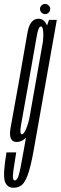

<svg xmlns="http://www.w3.org/2000/svg" viewBox="-75 -698 300 948"><path d="M-8.5 229Q15.5 229 32 216Q48.5 203 62.8 163.5Q77 124 91 45.5L205.5 -600H167L144.5 -535.5L42 45Q24.5 147 16.5 170Q8.5 193 -1.5 193Q-9 193 -10.8 182Q-12.5 171 -8.5 141.5Q-4.5 112 5 54.5H-43Q-61.5 164.5 -51.2 196.8Q-41 229 -8.5 229ZM7.5 3Q34.5 3 58.8 -23.8Q83 -50.5 91 -97.5L72 -125Q66.5 -92.5 54.8 -63.8Q43 -35 33 -35Q20.5 -35 29.5 -84.2Q38.5 -133.5 68 -301Q98 -469 106.2 -518.2Q114.5 -567.5 127 -567.5Q137 -567.5 138.5 -539Q140 -510.5 135 -479L161.5 -502.5Q169 -545 155.5 -575.2Q142 -605.5 115 -605.5Q72.5 -605.5 60.5 -536Q48.5 -466.5 19.5 -301Q-10.5 -136.5 -22.8 -66.8Q-35 3 7.5 3ZM147.5 -628.5Q158.5 -628.5 165.8 -636.2Q173 -644 173 -654Q173 -664 165.2 -671.2Q157.5 -678.5 148 -678.5Q137.5 -678.5 130 -671.2Q122.5 -664 122.5 -654Q122.5 -643 130 -635.8Q137.5 -628.5 147.5 -628.5Z"/></svg>

Font: Anybody UltraCondensed Light
Style: Italic
Weight: 300
Width: 1
Italic angle: -10°
Version: Version 1.113;gftools[0.9.25]